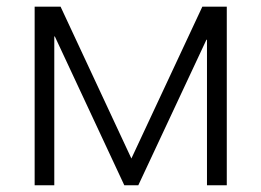

<svg xmlns="http://www.w3.org/2000/svg" viewBox="-20 -548 771 568"><path d="M368.7 -79.1 578.6 -528.3H650.9V0H592.3V-430.2L590.8 -430.7L389.2 0H347.7L142.1 -440.4L140.6 -439.9V0H82.5V-528.3H159.2Z"/></svg>

Font: Franko
Style: Light
Weight: 300
Designer: Google
Version: Version 1.200310; 2013